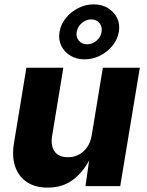

<svg xmlns="http://www.w3.org/2000/svg" viewBox="-20 -858 676 885"><path d="M199.7 6.8Q142.6 6.8 104.2 -18.6Q65.9 -43.9 50 -90.3Q34.2 -136.7 44.4 -198.2L101.6 -545.9H272L220.2 -231.4Q212.9 -185.5 231.9 -159.4Q251 -133.3 293 -133.3Q320.8 -133.3 343.5 -145.3Q366.2 -157.2 381.8 -179.9Q397.5 -202.6 402.8 -234.4L454.1 -545.9H624.5L534.2 0H374L393.6 -137.7H400.9Q370.1 -72.3 320.8 -32.7Q271.5 6.8 199.7 6.8ZM370.1 -584.5Q332.5 -584.5 304.2 -601.6Q275.9 -618.7 262.2 -647.5Q248.5 -676.3 254.4 -710.9Q260.3 -746.1 283.4 -774.7Q306.6 -803.2 340.6 -820.6Q374.5 -837.9 412.1 -837.9Q449.7 -837.9 477.8 -820.6Q505.9 -803.2 519.8 -774.9Q533.7 -746.6 527.8 -710.9Q522 -676.3 498.5 -647.5Q475.1 -618.7 441.4 -601.6Q407.7 -584.5 370.1 -584.5ZM381.3 -653.8Q405.8 -653.8 425 -670.4Q444.3 -687 448.2 -710.9Q452.1 -735.4 438.2 -752Q424.3 -768.6 400.4 -768.6Q377 -768.6 357.4 -752Q337.9 -735.4 333.5 -710.9Q329.6 -687 343.5 -670.4Q357.4 -653.8 381.3 -653.8Z"/></svg>

Font: Inter ExtraBold
Style: Italic
Weight: 800
Italic angle: -9.3988°
Designer: Rasmus Andersson
Foundry: rsms
Version: Version 4.001;git-66647c0bb